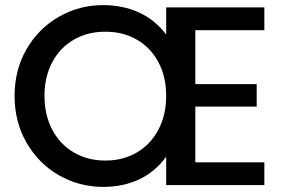

<svg xmlns="http://www.w3.org/2000/svg" viewBox="-20 -724 1119 751"><path d="M744 -395H984V-307H744V-89H1014V0H630V-111Q587 -52 524.5 -22.5Q462 7 383 7Q290 7 210.5 -38.5Q131 -84 84 -165.5Q37 -247 37 -349Q37 -451 84 -532Q131 -613 210.5 -658.5Q290 -704 382 -704Q461 -704 524 -675Q587 -646 630 -589V-695H1014V-606H744ZM392 -96Q461 -96 515 -127.5Q569 -159 599.5 -216.5Q630 -274 630 -349Q630 -424 599.5 -481Q569 -538 515 -569Q461 -600 392 -600Q323 -600 269 -569Q215 -538 184.5 -481Q154 -424 154 -349Q154 -274 184.5 -216.5Q215 -159 269 -127.5Q323 -96 392 -96Z"/></svg>

Font: Poppins Medium A&M
Style: Regular
Weight: 500
Designer: Ninad Kale (Devanagari), Jonny Pinhorn (Latin)
Foundry: Indian Type Foundry
Version: 4.004